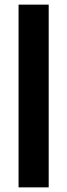

<svg xmlns="http://www.w3.org/2000/svg" viewBox="-20 -688 290 828"><path d="M60 -668H190V120H60Z"/></svg>

Font: Raigarh
Style: Regular
Weight: 400
Designer: jaikishan Patel
Foundry: MagicType
Version: Version 1.000;FEAKit 1.0